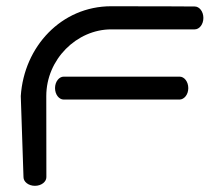

<svg xmlns="http://www.w3.org/2000/svg" viewBox="-20 -601 725 621"><path d="M561 -279C576 -279.4 589 -295.2 589 -316C589 -337 576 -353.1 561 -353.1C560.8 -353.3 186 -353.1 186 -353.1C171.2 -353.1 158 -337 158 -316C158 -295.2 171 -279 186 -279ZM130 -28C130 -28 129.7 -171.4 129.7 -290.3C129.7 -409.2 228.3 -506 339.8 -506C451.3 -506 609.8 -506 609.8 -506C624.8 -506 637.8 -522.1 637.8 -543C637.8 -563.9 624.8 -580 609.8 -580C609.8 -580 501.3 -580.8 339.8 -580.8C178.3 -580.8 57.7 -450.1 47.2 -290.3C47.2 -290.3 56 -28 56 -28C56 -13 72.1 0 93 0C113.9 0 130 -13 130 -28Z"/></svg>

Font: Hi.
Style: Regular
Weight: 400
Designer: Mew Too, Robert Jablonski
Foundry: Cannot Into Space Fonts
Version: Version 1.996